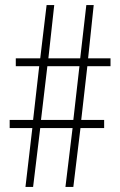

<svg xmlns="http://www.w3.org/2000/svg" viewBox="-20 -734 473 754"><path d="M323 -474H414V-505H326L348 -714H319L295 -505H170L193 -714H163L138 -505H42V-474H134L110 -263H18V-231H107L80 0H110L138 -231H265L237 0H268L296 -231H389V-263H299ZM141 -263 166 -474H292L268 -263Z"/></svg>

Font: Noto Sans Bengali ExtraCondensed ExtraLight
Style: Regular
Weight: 200
Width: 2
Designer: Joana Ranito - Universal Thirst; Jelle Bosma - Monotype Design Team
Foundry: Universal Thirst ehf.
Version: Version 3.000